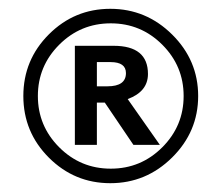

<svg xmlns="http://www.w3.org/2000/svg" viewBox="-20 -821 499 436"><path d="M91 -463Q33 -521 33 -603Q33 -685 91 -743Q149 -801 230.5 -801Q312 -801 371 -742.5Q430 -684 430 -603Q430 -522 371 -463.5Q312 -405 230.5 -405Q149 -405 91 -463ZM114.5 -719.5Q66 -671 66 -603Q66 -535 114.5 -486.5Q163 -438 231.5 -438Q300 -438 348.5 -486.5Q397 -535 397 -603Q397 -671 348.5 -719.5Q300 -768 231.5 -768Q163 -768 114.5 -719.5ZM200 -492H150V-717H238Q316 -717 316 -653Q316 -613 270 -596L343 -492H283L218 -588H200ZM200 -680V-625H224Q266 -625 266 -655Q266 -680 231 -680Z"/></svg>

Font: Rosario
Style: Regular
Weight: 400
Designer: Hector Gatti
Foundry: Omnibus-Type
Version: Version 1.002